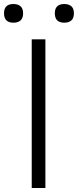

<svg xmlns="http://www.w3.org/2000/svg" viewBox="-65 -936 388 956"><path d="M93 -740H161V0H93ZM2 -823Q-45 -823 -45 -870Q-45 -916 2 -916Q24 -916 37 -905Q50 -894 50 -870Q50 -845 37 -834Q24 -823 2 -823ZM255 -823Q208 -823 208 -870Q208 -916 255 -916Q277 -916 290 -905Q303 -894 303 -870Q303 -845 290 -834Q277 -823 255 -823Z"/></svg>

Font: Encode Sans Normal
Style: Light
Weight: 300
Designer: Pablo Impallari, Andres Torresi
Foundry: Pablo Impallari, Andres Torresi
Version: Version 1.000; ttfautohint (v1.00) -l 8 -r 50 -G 200 -x 14 -